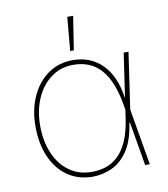

<svg xmlns="http://www.w3.org/2000/svg" viewBox="-85 -833 801 916"><g transform="rotate(-10 315.0 -375.0)"><path d="M291 11.7Q220.7 11.2 169.4 -24.4Q118.2 -60.1 90.3 -123.8Q62.5 -187.5 62.5 -271.5Q62.5 -353.5 91.8 -417Q121.1 -480.5 172.6 -516.6Q224.1 -552.7 291 -552.7Q378.9 -552.7 435.1 -495.6Q491.2 -438.5 505.9 -334H511.7L521.5 -274.4L568.4 0H545.9L494.1 -302.7Q484.4 -360.4 467 -403.1Q449.7 -445.8 424.8 -473.9Q399.9 -502 366.5 -516.1Q333 -530.3 291 -530.3Q230.5 -530.3 184.3 -497.1Q138.2 -463.9 111.8 -405.5Q85.4 -347.2 85 -271.5Q85.4 -194.3 110.8 -135.7Q136.2 -77.1 182.4 -44.4Q228.5 -11.7 291 -11.7Q326.7 -11.7 358.9 -22.2Q391.1 -32.7 418 -58.1Q444.8 -83.5 464.4 -127.7Q483.9 -171.9 493.2 -238.3L538.1 -545.9H561.5L521.5 -271.5L512.7 -211.9H506.8Q494.6 -126.5 461.7 -77.9Q428.7 -29.3 384 -9Q339.4 11.2 291 11.7ZM288.1 -597.7 302.7 -760.7H331.1L305.7 -597.7Z"/></g></svg>

Font: Inter Tight Thin
Style: Regular
Weight: 250
Designer: Rasmus Andersson
Foundry: rsms
Version: Version 3.004